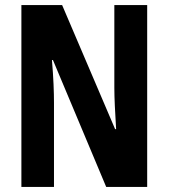

<svg xmlns="http://www.w3.org/2000/svg" viewBox="-20 -734 662 754"><path d="M558 0V-714H429V-389C429 -348 432 -294 436 -227H432L224 -714H64V0H192V-331C192 -372 190 -428 184 -498H188L397 0Z"/></svg>

Font: Noto Sans Arabic UI XCn
Style: Bold
Weight: 700
Width: 2
Designer: Monotype Design Team, Nadine Chahine and Nizar Qandah
Foundry: Monotype Imaging Inc.
Version: Version 2.010